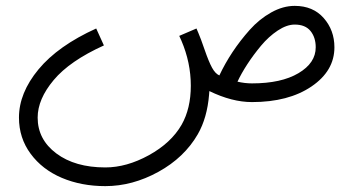

<svg xmlns="http://www.w3.org/2000/svg" viewBox="-20 -344 1191 647"><path d="M719.2 -89.8Q738.3 -130.4 763.7 -168.7Q789.1 -207 821.5 -243.4Q854 -279.8 893.8 -302Q933.6 -324.2 973.1 -324.2Q1034.7 -324.2 1070.8 -283.2Q1106.9 -242.2 1106.9 -184.6Q1106.9 -105 1029.5 -52.5Q952.1 0 829.1 0Q761.7 0 685.5 -37.1L684.6 -25.4Q678.2 53.2 646.5 108.4Q601.1 187 513.7 235.1Q426.3 283.2 335 283.2Q254.4 283.2 188.5 255.4Q122.6 227.5 83.3 174.3Q43.9 121.1 43.9 52.2Q43.9 -30.8 109.9 -110.4Q175.8 -189.9 304.2 -248L330.1 -190.9Q214.8 -138.7 160.9 -74.2Q106.9 -9.8 106.9 52.2Q106.9 126 169.9 173.1Q232.9 220.2 335 220.2Q406.7 220.2 481.7 179Q556.6 137.7 591.8 76.7Q623 22 623 -55.2Q623 -132.8 591.3 -207L584 -223.1L642.1 -248L648.9 -231.9Q655.8 -216.3 669.7 -176Q683.6 -135.7 694.6 -115.7Q705.6 -95.7 719.2 -89.8ZM973.1 -261.2Q946.3 -261.2 915.8 -241Q885.3 -220.7 859.6 -189.9Q834 -159.2 813.5 -127.7Q793 -96.2 780.3 -68.8Q804.7 -63 829.1 -63Q927.7 -63 985.8 -97.4Q1043.9 -131.8 1043.9 -184.6Q1043.9 -217.8 1026.4 -239.5Q1008.8 -261.2 973.1 -261.2Z"/></svg>

Font: Estedad
Style: regular
Weight: 400
Version: Version 0.7(Beta10)